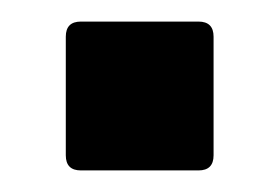

<svg xmlns="http://www.w3.org/2000/svg" viewBox="-20 -455 243 178"><path d="M55 -297Q41 -297 41 -311V-421Q41 -435 55 -435H164Q178 -435 178 -421V-311Q178 -297 164 -297Z"/></svg>

Font: AL Dynamic
Style: Bold
Weight: 700
Version: Version 1.000; ttfautohint (v1.8.2) -l 8 -r 50 -G 200 -x 14 